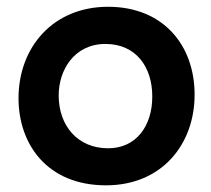

<svg xmlns="http://www.w3.org/2000/svg" viewBox="-20 -540 624 567"><path d="M34.7 -250C34.7 -113.8 119.6 7.3 293 7.3C458.5 7.3 554.7 -114.3 554.7 -260.3C554.7 -407.7 460.9 -520 299.3 -520C135.7 -520 34.7 -399.4 34.7 -250ZM153.3 -258.3C153.3 -332.5 198.7 -410.2 291.5 -410.2C381.3 -410.2 429.7 -342.8 429.7 -254.9C429.7 -167.5 381.8 -102.1 299.3 -102.1C210 -102.1 153.3 -168 153.3 -258.3Z"/></svg>

Font: HammersmithOne
Style: Regular
Weight: 400
Designer: Nicole Fally
Foundry: Nicole Fally
Version: Version 1.003